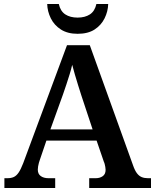

<svg xmlns="http://www.w3.org/2000/svg" viewBox="-20 -940 775 960"><path d="M2 0V-49H17Q36 -49 49 -55Q62 -61 73 -77Q84 -93 96 -124L315 -714H429L645 -114Q654 -88 664.5 -74Q675 -60 688.5 -54.5Q702 -49 719 -49H735V0H426V-49H459Q479 -49 493.5 -59Q508 -69 508 -91Q508 -98 506.5 -105.5Q505 -113 503.5 -119.5Q502 -126 499 -132L463 -237H212L180 -143Q177 -135 174.5 -126Q172 -117 170.5 -108Q169 -99 169 -92Q169 -70 184 -59.5Q199 -49 222 -49H256V0ZM232 -293H443L387 -462Q379 -487 370.5 -514Q362 -541 354.5 -567Q347 -593 341 -616Q336 -594 328.5 -569.5Q321 -545 312.5 -519.5Q304 -494 295 -468ZM368 -771Q318 -771 284.5 -792.5Q251 -814 234 -848.5Q217 -883 216 -920H274Q282 -884 306.5 -868Q331 -852 368 -852Q405 -852 429.5 -868Q454 -884 462 -920H521Q520 -883 503 -848.5Q486 -814 453 -792.5Q420 -771 368 -771Z"/></svg>

Font: Noto Serif Kannada SemiBold
Style: Regular
Weight: 600
Version: Version 2.003